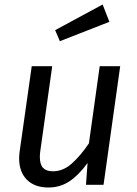

<svg xmlns="http://www.w3.org/2000/svg" viewBox="-20 -821 608 853"><path d="M65 -118Q65 -135 68 -153L121 -527H212L160 -157Q157 -139 157 -124Q157 -90 171.5 -75Q186 -60 215 -60Q260 -60 298.5 -94Q337 -128 375 -184L423 -527H514L440 0H362L369 -97Q330 -43 288.5 -15.5Q247 12 195 12Q134 12 99.5 -22.5Q65 -57 65 -118ZM466 -724 246 -638 225 -687 436 -801Z"/></svg>

Font: FiraGO
Style: Italic
Weight: 400
Italic angle: -8°
Designer: bBox Type GmbH
Foundry: bBox Type GmbH
Version: Version 1.001